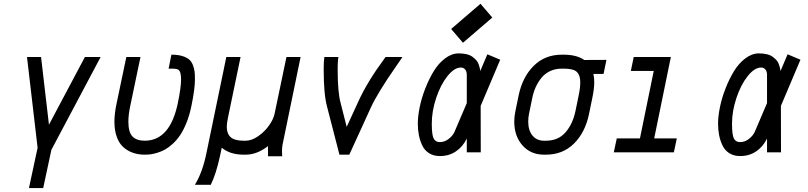

<svg xmlns="http://www.w3.org/2000/svg" viewBox="-20 -799 4239 1007"><path d="M131.8 187.5 177.2 -23.9 121.6 -500H195.3L236.8 -145L425.3 -500H507.8L249.5 -13.2L206.5 187.5Z M880.9 -512.2Q913.1 -512.2 936 -505.1Q959 -498 971.7 -487.3Q984.4 -476.6 991.5 -458.3Q998.5 -439.9 1000.5 -423.6Q1002.4 -407.2 1002.4 -383.3Q1002.4 -332 983.9 -243.2Q974.1 -195.3 958.5 -156.2Q942.9 -117.2 925.5 -91.3Q908.2 -65.4 887.2 -45.9Q866.2 -26.4 847.2 -15.6Q828.1 -4.9 806.9 1.7Q785.6 8.3 770.3 10.3Q754.9 12.2 738.8 12.2Q706.5 12.2 679 2.9Q651.4 -6.3 628.7 -25.6Q606 -44.9 593 -79.6Q580.1 -114.3 580.1 -160.6Q580.1 -203.6 591.8 -257.8L642.6 -500H716.8L663.1 -243.2Q653.3 -197.3 653.3 -160.6Q653.3 -105 675 -83Q696.8 -61 738.8 -61Q871.6 -61 912.6 -257.8Q929.7 -340.3 929.7 -382.3Q929.7 -400.4 926.8 -413.1Q923.8 -427.2 915.5 -433.1Q907.2 -439 880.9 -439H864.3L878.9 -512.2Z M1385.7 -32.7Q1327.6 12.2 1268.6 12.2H1258.3Q1186 12.2 1143.1 -24.4L1133.8 19.5Q1113.3 113.8 1085.4 170.4H1002Q1042 105.5 1062.5 4.9L1167 -500H1241.7L1175.3 -180.2Q1169.4 -150.9 1169.4 -133.3Q1169.4 -98.1 1189.7 -79.6Q1210 -61 1258.3 -61H1268.6Q1300.3 -61 1334.5 -85Q1368.7 -108.9 1391.4 -141.4Q1414.1 -173.8 1419.9 -201.2L1482.4 -500H1556.6L1461.9 -40.5Q1459 -26.4 1459 -3.9Q1459 10.7 1460 20.5H1385.7V-3.9Q1385.7 -5.9 1385.5 -11.2Q1385.3 -16.6 1385.3 -22Q1385.3 -27.3 1385.7 -32.7Z M1752.9 -485.8Q1751 -466.3 1751 -435.1Q1751 -314 1766.6 -258.3L1798.3 -133.8L1859.4 -266.6Q1906.2 -369.6 1994.1 -488.8L2002 -500H2090.8L2053.7 -445.8Q1960.4 -312 1924.8 -234.4L1812 12.2H1760.3L1695.3 -239.7Q1677.7 -304.2 1677.7 -435.1Q1677.7 -478 1680.7 -495.6L1681.2 -500H1754.9Z M2408.2 -574.7 2346.2 -647 2500 -779.3 2562 -707ZM2244.6 -150.9Q2244.6 -92.3 2254.2 -73Q2263.7 -53.7 2287.1 -53.7Q2312.5 -53.7 2334 -71Q2355.5 -88.4 2363.8 -107.4L2428.2 -258.3V-406.2Q2428.2 -424.3 2419.7 -434.6Q2411.1 -444.8 2397 -444.8Q2362.8 -444.8 2326.9 -399.9Q2291 -355 2267.8 -285.6Q2244.6 -216.3 2244.6 -150.9ZM2171.4 -150.9Q2171.4 -189 2181.2 -236.8Q2190.9 -284.7 2210.2 -334.2Q2229.5 -383.8 2254.6 -425.3Q2279.8 -466.8 2314.5 -492.9Q2349.1 -519 2385.7 -519Q2409.2 -519 2428 -514.4Q2446.8 -509.8 2458.5 -500.7Q2470.2 -491.7 2478 -483.2Q2485.8 -474.6 2490.2 -462.2Q2494.6 -449.7 2496.1 -443.1Q2497.6 -436.5 2499 -426.8L2536.1 -514.2L2603.5 -485.8L2501 -243.7L2501.5 0H2428.2V-72.3Q2407.7 -29.8 2371.3 -5.1Q2335 19.5 2287.1 19.5Q2253.9 19.5 2230.2 4.4Q2206.5 -10.7 2194.3 -36.9Q2182.1 -63 2176.8 -90.8Q2171.4 -118.7 2171.4 -150.9Z M2926.3 -512.2H2936.5Q3004.4 -512.2 3044.4 -484.4L3160.6 -484.9L3145.5 -411.1H3092.3Q3096.7 -391.1 3096.7 -367.7Q3096.7 -333.5 3086.4 -284.2L3069.3 -201.2Q3049.3 -104.5 2990.5 -46.1Q2931.6 12.2 2843.3 12.2H2833Q2763.2 12.2 2720.2 -36.6Q2677.2 -85.4 2677.2 -161.1Q2677.2 -188 2683.1 -215.8L2700.2 -298.8Q2720.2 -395 2779.1 -453.6Q2837.9 -512.2 2926.3 -512.2ZM2771.5 -284.2 2754.4 -201.2Q2750.5 -182.1 2750.5 -161.1Q2750.5 -115.2 2772.7 -88.1Q2794.9 -61 2833 -61H2843.3Q2907.7 -61 2945.8 -104.7Q2983.9 -148.4 2998 -215.8L3015.1 -298.8Q3023.4 -338.9 3023.4 -367.7Q3023.4 -403.8 3005.9 -421.4Q2988.3 -439 2936.5 -439H2926.3Q2892.6 -439 2865.5 -426.3Q2838.4 -413.6 2820.1 -391.1Q2801.8 -368.7 2789.8 -342.3Q2777.8 -315.9 2771.5 -284.2Z M3514.2 0H3199.2L3214.8 -73.2H3336.4L3408.7 -426.8H3288.6L3303.7 -500H3498.5L3411.1 -73.2H3529.8Z M3819.3 -150.9Q3819.3 -92.3 3828.9 -73Q3838.4 -53.7 3861.8 -53.7Q3887.2 -53.7 3908.7 -71Q3930.2 -88.4 3938.5 -107.4L4002.9 -258.3V-406.2Q4002.9 -424.3 3994.4 -434.6Q3985.8 -444.8 3971.7 -444.8Q3937.5 -444.8 3901.6 -399.9Q3865.7 -355 3842.5 -285.6Q3819.3 -216.3 3819.3 -150.9ZM3746.1 -150.9Q3746.1 -189 3755.9 -236.8Q3765.6 -284.7 3784.9 -334.2Q3804.2 -383.8 3829.3 -425.3Q3854.5 -466.8 3889.2 -492.9Q3923.8 -519 3960.4 -519Q3983.9 -519 4002.7 -514.4Q4021.5 -509.8 4033.2 -500.7Q4044.9 -491.7 4052.7 -483.2Q4060.5 -474.6 4064.9 -462.2Q4069.3 -449.7 4070.8 -443.1Q4072.3 -436.5 4073.7 -426.8L4110.8 -514.2L4178.2 -485.8L4075.7 -243.7L4076.2 0H4002.9V-72.3Q3982.4 -29.8 3946 -5.1Q3909.7 19.5 3861.8 19.5Q3828.6 19.5 3804.9 4.4Q3781.2 -10.7 3769 -36.9Q3756.8 -63 3751.5 -90.8Q3746.1 -118.7 3746.1 -150.9Z"/></svg>

Font: Anka/Coder Condensed
Style: Italic
Weight: 400
Width: 4
Italic angle: -12°
Monospace: yes
Version: Version 001.100